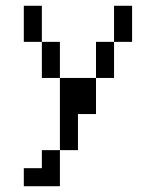

<svg xmlns="http://www.w3.org/2000/svg" viewBox="-20 -520 540 665"><path d="M125 -375H62.5V-500H125ZM62.5 62.5H125V0H187.5V125H62.5ZM125 -375H187.5V-250H125ZM187.5 -250H312.5V-125H250V0H187.5ZM312.5 -375H375V-250H312.5ZM375 -500H437.5V-375H375Z"/></svg>

Font: 寒蝉点阵体 16px
Style: Regular
Weight: 400
Designer: Designed by Warren2060
Foundry: ChillType
Version: Version 1.000